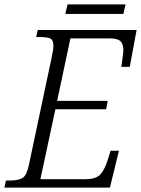

<svg xmlns="http://www.w3.org/2000/svg" viewBox="-38 -850 639 870"><path d="M-18 0 -11 -32H6Q45 -32 64 -43.5Q83 -55 93 -103L196 -589Q204 -626 204 -642Q204 -669 190 -675.5Q176 -682 145 -682H126L133 -714H581L550 -547H512Q513 -555 515 -570.5Q517 -586 519 -601Q521 -616 521 -622Q521 -649 508.5 -662.5Q496 -676 459 -676H281L221 -393H450L443 -355H213L145 -38H348Q394 -38 414 -57Q434 -76 449 -122L463 -167H501L460 0ZM258 -787 268 -830H531L521 -787Z"/></svg>

Font: Noto Serif SemiCondensed Light
Style: Italic
Weight: 300
Width: 4
Italic angle: -12°
Designer: Monotype Design Team
Foundry: Monotype Imaging Inc.
Version: Version 2.013; ttfautohint (v1.8.4.7-5d5b)